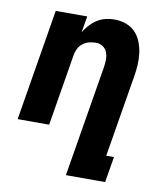

<svg xmlns="http://www.w3.org/2000/svg" viewBox="-83 -598 766 882"><g transform="rotate(10 300.0 -156.5)"><path d="M284 215 370 -304Q373 -322 373 -340Q373 -358 367 -373.5Q361 -389 347 -398.5Q333 -408 315 -408Q299 -408 283 -404Q267 -400 253.5 -389.5Q240 -379 232.5 -363.5Q225 -348 223 -333L168 0H21L107 -520H254L241 -444Q252 -462 267 -478.5Q282 -495 300 -506.5Q318 -518 338.5 -523Q359 -528 379 -528Q408 -528 433.5 -519Q459 -510 477 -491.5Q495 -473 505 -448Q515 -423 518.5 -396Q522 -369 520.5 -341Q519 -313 514 -285L451 95H487L467 215Z"/></g></svg>

Font: Iosevka Heavy Extended
Style: Italic
Weight: 900
Width: 7
Italic angle: -9°
Monospace: yes
Designer: Belleve Invis
Foundry: Belleve Invis
Version: Version 32.5.0; ttfautohint (v1.8.4)